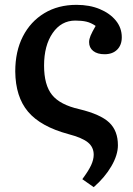

<svg xmlns="http://www.w3.org/2000/svg" viewBox="-20 -543 550 793"><path d="M367 230 320 197Q346 162 356.5 139Q367 116 367 96Q367 65 343.5 45.5Q320 26 263 11Q148 -20 96 -81.5Q44 -143 43 -248Q43 -331 74.5 -392.5Q106 -454 163 -488.5Q220 -523 296 -523Q350 -523 392 -505.5Q434 -488 458.5 -458Q483 -428 483 -389Q483 -357 464 -338Q445 -319 412 -319Q382 -319 365 -332.5Q348 -346 348 -369Q348 -381 354 -395.5Q360 -410 375 -436Q356 -449 337 -453.5Q318 -458 291 -458Q233 -458 197.5 -406.5Q162 -355 162 -272Q162 -192 195 -151Q228 -110 308 -92Q395 -71 431 -37Q467 -3 467 57Q467 97 440 143.5Q413 190 367 230Z"/></svg>

Font: Literata Medium
Style: Regular
Weight: 500
Designer: Latin by Veronika Burian and Jose Scaglione. Greek by Irene Vlachou. Cyrillic by Vera Evstafieva.
Foundry: TypeTogether
Version: Version 3.103; ttfautohint (v1.8.4.7-5d5b);gftools[0.9.29]